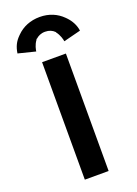

<svg xmlns="http://www.w3.org/2000/svg" viewBox="-199 -1174 896 1258"><g transform="rotate(-20 249.0 -544.5)"><path d="M180 -964V-968H184C199 -982 220 -993 249 -993C278 -993 299 -983 315 -967L316 -965V-964C337 -937 345 -905 347 -891L465 -921L467 -922C462 -960 443 -996 415 -1025L407 -1033C368 -1072 314 -1096 249 -1096C183 -1096 128 -1072 89 -1033L82 -1026C54 -998 38 -967 31 -921L151 -891C153 -902 157 -934 180 -964ZM164 -812 163 -811V6L164 7H328L329 6V-811L328 -812Z"/></g></svg>

Font: Hussar Woodtype
Style: SeBd
Weight: 900
Foundry: Cannot Into Space Fonts
Version: Version 1.07